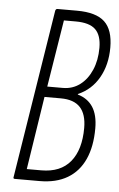

<svg xmlns="http://www.w3.org/2000/svg" viewBox="-50 -691 451 727"><g transform="rotate(5 176.0 -327.5)"><path d="M34 0Q27 0 29 -7L131 -648Q133 -655 139 -655H213Q286 -655 318.5 -624.5Q351 -594 351 -527Q351 -461 323 -412Q295 -363 244 -341V-339Q282 -328 301.5 -298Q321 -268 321 -217Q321 -148 299 -99.5Q277 -51 234 -25.5Q191 0 128 0ZM76 -41H131Q204 -41 241.5 -86.5Q279 -132 279 -215Q279 -267 255 -293Q231 -319 181 -319H119ZM126 -359H185Q222 -359 250 -380Q278 -401 294 -438Q310 -475 310 -522Q310 -570 287 -592Q264 -614 212 -614H167Z"/></g></svg>

Font: Sofia Sans Extra Condensed Light
Style: Italic
Weight: 300
Italic angle: -9°
Version: Version 4.100